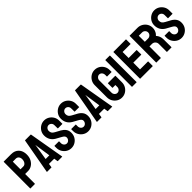

<svg xmlns="http://www.w3.org/2000/svg" viewBox="331 -2111 3524 3524"><g transform="rotate(-45 2093.5 -348.5)"><path d="M156.7 0H44.4Q39.6 0 39.6 -4.9L41.5 -691.9Q41.5 -695.8 45.4 -695.8H237.8Q329.6 -695.8 383.1 -639.9Q436.5 -584 436.5 -487.8Q436.5 -417.5 408.7 -365.2Q380.4 -313.5 335.4 -285.2Q290.5 -256.8 237.8 -256.8H161.6V-4.9Q161.6 0 156.7 0ZM237.8 -577.1 161.6 -576.2V-377.9H237.8Q269.5 -377.9 293 -408.4Q316.4 -439 316.4 -487.8Q316.4 -526.9 295.4 -552Q274.4 -577.1 237.8 -577.1Z M470.7 -4.9 594.7 -691.9Q595.7 -695.8 599.6 -695.8H744.6Q748.5 -695.8 749.5 -691.9L868.7 -4.9Q869.1 0 864.7 0H753.9Q749 0 748.5 -4.9L737.8 -78.1H601.6L590.8 -4.9Q590.3 0 585.9 0H474.6Q470.7 0 470.7 -4.9ZM676.8 -465.8 670.9 -502.9 666.5 -465.8 621.6 -185.1H717.8Z M1101.1 9.8Q1047.9 9.8 1002.9 -17.6Q958.5 -44.9 931.9 -90.6Q905.3 -136.2 905.3 -190.9V-236.8Q905.3 -242.2 910.2 -242.2H1022.5Q1026.4 -242.2 1026.4 -236.8V-190.9Q1026.4 -158.2 1048.3 -134.5Q1070.3 -110.8 1101.1 -110.8Q1132.3 -110.8 1154.3 -135Q1176.3 -159.2 1176.3 -190.9Q1176.3 -227.5 1128.4 -254.9Q1120.6 -259.8 1108.2 -266.8Q1095.7 -273.9 1078.6 -283.2Q1061.5 -292.5 1045.4 -301.5Q1029.3 -310.5 1014.2 -318.8Q959.5 -351.1 932.9 -399.7Q906.2 -448.2 906.2 -508.8Q906.2 -564.5 933.6 -609.4Q960.9 -653.8 1005.1 -679.9Q1049.3 -706.1 1101.1 -706.1Q1154.3 -706.1 1198.7 -679.7Q1243.2 -652.8 1269.8 -608.4Q1296.4 -564 1296.4 -508.8V-426.8Q1296.4 -422.9 1292.5 -422.9H1180.2Q1176.3 -422.9 1176.3 -426.8L1175.3 -508.8Q1175.3 -543.9 1153.3 -565.9Q1131.3 -587.9 1101.1 -587.9Q1070.3 -587.9 1048.3 -564.5Q1026.4 -541 1026.4 -508.8Q1026.4 -476.1 1040.3 -454.1Q1054.2 -432.1 1091.3 -412.1Q1095.2 -410.2 1109.4 -402.3Q1123.5 -394.5 1140.9 -385Q1158.2 -375.5 1172.4 -367.9Q1186.5 -360.4 1189.5 -358.9Q1239.3 -331.1 1268.3 -290.5Q1297.4 -250 1297.4 -190.9Q1297.4 -133.8 1271 -88.4Q1244.1 -43 1199.7 -16.6Q1155.3 9.8 1101.1 9.8Z M1536.6 9.8Q1483.4 9.8 1438.5 -17.6Q1394 -44.9 1367.4 -90.6Q1340.8 -136.2 1340.8 -190.9V-236.8Q1340.8 -242.2 1345.7 -242.2H1458Q1461.9 -242.2 1461.9 -236.8V-190.9Q1461.9 -158.2 1483.9 -134.5Q1505.9 -110.8 1536.6 -110.8Q1567.9 -110.8 1589.8 -135Q1611.8 -159.2 1611.8 -190.9Q1611.8 -227.5 1564 -254.9Q1556.2 -259.8 1543.7 -266.8Q1531.2 -273.9 1514.2 -283.2Q1497.1 -292.5 1481 -301.5Q1464.8 -310.5 1449.7 -318.8Q1395 -351.1 1368.4 -399.7Q1341.8 -448.2 1341.8 -508.8Q1341.8 -564.5 1369.1 -609.4Q1396.5 -653.8 1440.7 -679.9Q1484.9 -706.1 1536.6 -706.1Q1589.8 -706.1 1634.3 -679.7Q1678.7 -652.8 1705.3 -608.4Q1731.9 -564 1731.9 -508.8V-426.8Q1731.9 -422.9 1728 -422.9H1615.7Q1611.8 -422.9 1611.8 -426.8L1610.8 -508.8Q1610.8 -543.9 1588.9 -565.9Q1566.9 -587.9 1536.6 -587.9Q1505.9 -587.9 1483.9 -564.5Q1461.9 -541 1461.9 -508.8Q1461.9 -476.1 1475.8 -454.1Q1489.7 -432.1 1526.9 -412.1Q1530.8 -410.2 1544.9 -402.3Q1559.1 -394.5 1576.4 -385Q1593.8 -375.5 1607.9 -367.9Q1622.1 -360.4 1625 -358.9Q1674.8 -331.1 1703.9 -290.5Q1732.9 -250 1732.9 -190.9Q1732.9 -133.8 1706.5 -88.4Q1679.7 -43 1635.3 -16.6Q1590.8 9.8 1536.6 9.8Z M1768.6 -4.9 1892.6 -691.9Q1893.6 -695.8 1897.5 -695.8H2042.5Q2046.4 -695.8 2047.4 -691.9L2166.5 -4.9Q2167 0 2162.6 0H2051.8Q2046.9 0 2046.4 -4.9L2035.6 -78.1H1899.4L1888.7 -4.9Q1888.2 0 1883.8 0H1772.5Q1768.6 0 1768.6 -4.9ZM1974.6 -465.8 1968.8 -502.9 1964.4 -465.8 1919.4 -185.1H2015.6Z M2412.1 9.8Q2357.9 9.8 2314.5 -17.1Q2270.5 -43.9 2243.9 -89.4Q2217.3 -134.8 2217.3 -190.9V-507.8Q2217.3 -562.5 2244.1 -607.4Q2270.5 -652.8 2314.9 -679.9Q2359.4 -707 2412.1 -707Q2467.3 -707 2511.7 -680.7Q2556.2 -653.8 2582.3 -608.9Q2608.4 -564 2608.4 -507.8V-461.9Q2608.4 -458 2603.5 -458H2491.2Q2487.3 -458 2487.3 -461.9V-500Q2487.3 -538.1 2465.8 -563Q2444.3 -587.9 2412.1 -587.9Q2383.3 -587.9 2360.8 -564Q2338.4 -540 2338.4 -507.8V-190.9Q2338.4 -158.2 2360.4 -134.5Q2382.3 -110.8 2412.1 -110.8Q2444.3 -110.8 2465.8 -134Q2487.3 -157.2 2487.3 -190.9V-240.2H2417.5Q2412.1 -240.2 2412.1 -245.1V-356.9Q2412.1 -361.8 2417.5 -361.8H2604.5Q2608.4 -361.8 2608.4 -356.9V-190.9Q2608.4 -134.8 2582 -89.4Q2555.2 -43.9 2511.2 -17.1Q2467.3 9.8 2412.1 9.8Z M2796.9 0H2683.6Q2678.7 0 2678.7 -4.9L2679.7 -691.9Q2679.7 -695.8 2683.6 -695.8H2795.9Q2799.8 -695.8 2799.8 -691.9L2800.8 -4.9Q2800.8 0 2796.9 0Z M3215.8 0H2892.6Q2888.7 0 2888.7 -4.9L2889.6 -691.9Q2889.6 -695.8 2893.6 -695.8H3214.8Q3218.8 -695.8 3218.8 -690.9V-579.1Q3218.8 -575.2 3214.8 -575.2H3009.8V-418.9H3214.8Q3218.8 -418.9 3218.8 -415L3219.7 -301.8Q3219.7 -297.9 3215.8 -297.9H3009.8V-123H3215.8Q3219.7 -123 3219.7 -118.2V-3.9Q3219.7 0 3215.8 0Z M3425.8 0H3312.5Q3308.6 0 3308.6 -4.9L3310.5 -691.9Q3310.5 -695.8 3314.5 -695.8H3516.6Q3570.8 -695.8 3616.2 -669.4Q3661.6 -643.1 3688.7 -598.6Q3715.8 -554.2 3715.8 -498Q3715.8 -461.4 3704.6 -431.6Q3693.4 -401.9 3678.5 -381.3Q3663.6 -360.8 3651.4 -351.1Q3705.6 -291 3705.6 -210L3706.5 -4.9Q3706.5 0 3701.7 0H3588.4Q3584.5 0 3584.5 -2.9V-210Q3584.5 -246.1 3559.1 -272.5Q3533.7 -298.8 3496.6 -298.8H3430.7L3429.7 -4.9Q3429.7 0 3425.8 0ZM3516.6 -576.2H3430.7V-418.9H3516.6Q3547.4 -418.9 3571.5 -441.9Q3595.7 -464.8 3595.7 -498Q3595.7 -529.8 3572.3 -553Q3548.8 -576.2 3516.6 -576.2Z M3960.4 9.8Q3907.2 9.8 3862.3 -17.6Q3817.9 -44.9 3791.3 -90.6Q3764.6 -136.2 3764.6 -190.9V-236.8Q3764.6 -242.2 3769.5 -242.2H3881.8Q3885.7 -242.2 3885.7 -236.8V-190.9Q3885.7 -158.2 3907.7 -134.5Q3929.7 -110.8 3960.4 -110.8Q3991.7 -110.8 4013.7 -135Q4035.6 -159.2 4035.6 -190.9Q4035.6 -227.5 3987.8 -254.9Q3980 -259.8 3967.5 -266.8Q3955.1 -273.9 3938 -283.2Q3920.9 -292.5 3904.8 -301.5Q3888.7 -310.5 3873.5 -318.8Q3818.8 -351.1 3792.2 -399.7Q3765.6 -448.2 3765.6 -508.8Q3765.6 -564.5 3793 -609.4Q3820.3 -653.8 3864.5 -679.9Q3908.7 -706.1 3960.4 -706.1Q4013.7 -706.1 4058.1 -679.7Q4102.5 -652.8 4129.2 -608.4Q4155.8 -564 4155.8 -508.8V-426.8Q4155.8 -422.9 4151.9 -422.9H4039.6Q4035.6 -422.9 4035.6 -426.8L4034.7 -508.8Q4034.7 -543.9 4012.7 -565.9Q3990.7 -587.9 3960.4 -587.9Q3929.7 -587.9 3907.7 -564.5Q3885.7 -541 3885.7 -508.8Q3885.7 -476.1 3899.7 -454.1Q3913.6 -432.1 3950.7 -412.1Q3954.6 -410.2 3968.8 -402.3Q3982.9 -394.5 4000.2 -385Q4017.6 -375.5 4031.7 -367.9Q4045.9 -360.4 4048.8 -358.9Q4098.6 -331.1 4127.7 -290.5Q4156.7 -250 4156.7 -190.9Q4156.7 -133.8 4130.4 -88.4Q4103.5 -43 4059.1 -16.6Q4014.6 9.8 3960.4 9.8Z"/></g></svg>

Font: WRV
Style: Display
Weight: 400
Designer: Will Viles x Danh Hong
Version: Version 8.001; ttfautohint (v1.8.3)